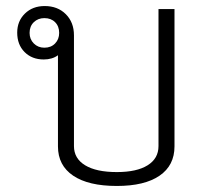

<svg xmlns="http://www.w3.org/2000/svg" viewBox="-20 -606 679 636"><path d="M558 -576V-121Q558 -58 508.5 -24Q459 10 367 10Q273 10 222.5 -24Q172 -58 172 -121V-423Q153 -409 125 -409Q86 -409 61.5 -433.5Q37 -458 37 -498Q37 -536 62.5 -561Q88 -586 128 -586Q171 -586 198 -559Q225 -532 225 -489V-122Q225 -81 262 -58.5Q299 -36 367 -36Q433 -36 469 -58.5Q505 -81 505 -122V-576ZM176 -497Q176 -519 162.5 -532.5Q149 -546 127 -546Q106 -546 92 -532.5Q78 -519 78 -497Q78 -476 92 -462Q106 -448 127 -448Q149 -448 162.5 -462Q176 -476 176 -497Z"/></svg>

Font: Sarabun ExtraLight
Style: Regular
Weight: 275
Designer: Suppakit Chalermlarp | Katatrad Co.,Ltd.
Foundry: Cadson Demak Co.,Ltd.
Version: Version 1.000; ttfautohint (v1.6)